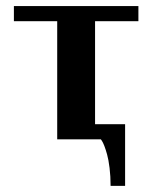

<svg xmlns="http://www.w3.org/2000/svg" viewBox="-20 -460 499 634"><path d="M313 0H168.9V-390.1H25.9V-439.9H437V-390.1H293.9V-49.8H393.1V153.8H345.2Q345.2 122.1 341.8 94.5Q338.4 66.9 333.7 50.3Q329.1 33.7 324.5 21.7Q319.8 9.8 316.4 4.9Z"/></svg>

Font: Pfennig
Style: Bold
Weight: 700
Version: Version 20120410 ; ttfautohint (v0.8)